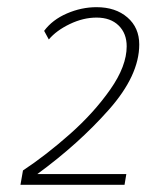

<svg xmlns="http://www.w3.org/2000/svg" viewBox="-20 -723 409 535"><path d="M44 -248Q109 -291 175.5 -350Q242 -409 287.5 -474Q333 -539 333 -594Q333 -630 310.5 -652Q288 -674 249 -674Q212 -674 174.5 -656Q137 -638 116 -613L103 -637Q126 -668 166.5 -685.5Q207 -703 249 -703Q302 -703 335 -674.5Q368 -646 368 -599Q368 -513 283.5 -417.5Q199 -322 84 -238H332L327 -208H37Z"/></svg>

Font: Sarabun Thin
Style: Italic
Weight: 250
Italic angle: -10°
Designer: Suppakit Chalermlarp | Katatrad Co.,Ltd.
Foundry: Cadson Demak Co.,Ltd.
Version: Version 1.000; ttfautohint (v1.6)